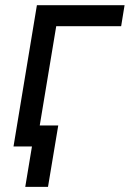

<svg xmlns="http://www.w3.org/2000/svg" viewBox="-20 -566 501 742"><path d="M461.4 -545.9 448.2 -464.8H197.3L120.1 0H32.2L122.6 -545.9ZM77.6 156.2 103.5 0H66.9L80.1 -81.1H205.1L165.5 156.2Z"/></svg>

Font: Inter Variable
Style: Italic
Weight: 400
Italic angle: -9.39999°
Designer: Rasmus Andersson
Foundry: rsms
Version: Version 4.001;git-9221beed3